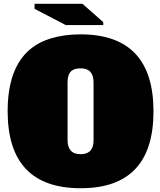

<svg xmlns="http://www.w3.org/2000/svg" viewBox="-20 -972 838 1006"><path d="M401.9 -792Q784.2 -792 784.2 -388.7Q784.2 14.6 402.3 14.2Q20.5 14.2 20 -389.2Q20 -701.2 244.1 -770Q314.9 -792 401.9 -792ZM334 -237.8Q334 -164.1 402.3 -164.1Q470.7 -164.1 470.2 -237.8V-540Q470.2 -614.7 401.9 -613.8Q367.2 -614.3 350.6 -596.7Q334 -579.1 334 -540ZM161.1 -952.1H412.1L521 -856V-840.8H324.2L161.1 -925.8Z"/></svg>

Font: AlfaSlabOne-Regular
Style: Regular
Weight: 400
Designer: JM Sole
Foundry: JM Sole
Version: Version 1.001